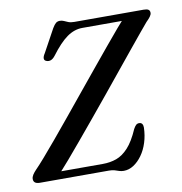

<svg xmlns="http://www.w3.org/2000/svg" viewBox="-81 -792 835 881"><g transform="rotate(-10 336.0 -351.5)"><path d="M358 0H36.5Q7 0 7 -22.5Q7 -32 13.2 -41.8Q19.5 -51.5 29 -61.5Q44.5 -77 72 -108.5Q99.5 -140 135 -182.5Q170.5 -225 211 -274.2Q251.5 -323.5 293.2 -374.5Q335 -425.5 375 -474.2Q415 -523 449.8 -564.8Q484.5 -606.5 510.2 -636.8Q536 -667 550 -681L562 -666H351.5Q314 -666 279.5 -641.5Q245 -617 204 -562Q193.5 -548.5 183 -545Q172.5 -541.5 163 -545.5Q153 -549 152.8 -558.2Q152.5 -567.5 162 -582L220 -688Q229.5 -704 237 -710Q244.5 -716 255 -716Q265.5 -716 273.8 -712Q282 -708 292.8 -703.8Q303.5 -699.5 320 -699.5H643Q658.5 -699.5 665.2 -695Q672 -690.5 672 -680Q672 -672 665 -662.5Q658 -653 646.5 -642Q634.5 -628 610.5 -599Q586.5 -570 553.8 -530Q521 -490 482.8 -443Q444.5 -396 404 -346.5Q363.5 -297 323.5 -248.8Q283.5 -200.5 247.5 -157.5Q211.5 -114.5 182.8 -81Q154 -47.5 136 -28L124.5 -35H336Q370.5 -35 399.8 -45.5Q429 -56 455.2 -84.5Q481.5 -113 505.5 -168Q512 -180 517.8 -185.2Q523.5 -190.5 532 -190.5Q541.5 -190.5 546 -184.2Q550.5 -178 550.5 -167Q549.5 -130 539.2 -97.5Q529 -65 511.2 -40.2Q493.5 -15.5 471.5 -1.2Q449.5 13 425.5 13Q414 13 404.5 9.8Q395 6.5 384.2 3.2Q373.5 0 358 0Z"/></g></svg>

Font: Fraunces
Style: Italic
Weight: 400
Italic angle: -16°
Version: Version 1.000;[b76b70a41]